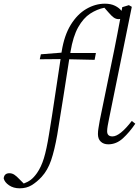

<svg xmlns="http://www.w3.org/2000/svg" viewBox="-166 -772 760 1043"><path d="M-59 251Q-93 251 -117 234.5Q-141 218 -146 197Q-143 169 -115 169Q-100 169 -87.5 177.5Q-75 186 -62 200L-37 225Q-15 217 1.5 204.5Q18 192 35 168Q58 135 72.5 87.5Q87 40 100 -41Q117 -143 132 -245.5Q147 -348 163 -451L50 -450L56 -477L168 -486Q168 -488 168.5 -489.5Q169 -491 169 -492Q183 -580 218.5 -637.5Q254 -695 303 -723.5Q352 -752 404 -752Q436 -752 459 -740.5Q482 -729 494 -713Q496 -718 496.5 -723Q497 -728 498 -733L534 -744L550 -735L426 -125Q422 -106 419 -88.5Q416 -71 416 -59Q416 -31 445 -31Q485 -31 550 -115L569 -100Q537 -53 501.5 -20.5Q466 12 422 12Q397 12 381.5 -2.5Q366 -17 366 -44Q366 -60 369 -76.5Q372 -93 376 -118L455 -503Q463 -544 471 -584.5Q479 -625 487 -669Q484 -668 479 -668Q464 -668 451.5 -677Q439 -686 423 -705L401 -730Q361 -722 324 -698Q287 -674 259 -624.5Q231 -575 217 -491Q217 -490 216.5 -488Q216 -486 216 -484H355L348 -447L210 -450Q194 -349 178 -245Q162 -141 145 -40Q130 45 111.5 99Q93 153 60 189Q34 217 6 234Q-22 251 -59 251Z"/></svg>

Font: Source Serif 4 SmText Light
Style: Italic
Weight: 300
Italic angle: -12°
Designer: Frank Grießhammer
Foundry: Adobe
Version: Version 4.005;hotconv 1.1.0;makeotfexe 2.6.0